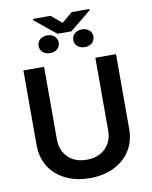

<svg xmlns="http://www.w3.org/2000/svg" viewBox="-108 -1115 951 1205"><g transform="rotate(-10 367.0 -512.5)"><path d="M71.7 -727.3H203.5V-263.1Q203.5 -195 247.9 -150.6Q291.9 -106.5 366.8 -106.5Q442.1 -106.5 486.2 -150.6Q530.2 -194.6 530.2 -263.1V-727.3H661.9V-252.1Q661.9 -209.9 651.5 -174Q641 -138.1 621.6 -108.8Q602.3 -79.5 575.5 -57.2Q548.7 -34.8 515.8 -19.7Q483 -4.6 445.3 3.2Q407.7 11 366.8 11Q327.4 11 290.1 3.6Q252.8 -3.9 220 -18.8Q187.1 -33.7 160 -55.8Q132.8 -77.8 113.1 -107.1Q93.4 -136.4 82.6 -172.6Q71.7 -208.8 71.7 -252.1ZM298.7 -1035.5 366.5 -979 433.9 -1035.5H546.9V-1027.7L410.9 -916.9H322.4L186.1 -1027.7V-1035.5ZM477.6 -917.6Q492.2 -917.6 503.9 -913.2Q515.6 -908.7 524 -901.3Q532.3 -893.8 536.9 -883.5Q541.5 -873.2 541.5 -861.5Q541.5 -849.8 537.1 -839.5Q532.7 -829.2 524.3 -821.4Q516 -813.6 504.3 -809.1Q492.5 -804.7 477.6 -804.7Q462.7 -804.7 450.6 -809.1Q438.6 -813.6 430.2 -821.2Q421.9 -828.8 417.4 -839.1Q413 -849.4 413 -861.2Q413 -872.9 417.4 -883.2Q421.9 -893.5 430.2 -901.1Q438.6 -908.7 450.6 -913.2Q462.7 -917.6 477.6 -917.6ZM255.7 -918.3Q270.6 -918.3 282.7 -913.9Q294.7 -909.4 303.1 -901.8Q311.4 -894.2 315.9 -883.7Q320.3 -873.2 320.3 -861.5Q320.3 -849.4 315.9 -839.1Q311.4 -828.8 303.1 -821.4Q294.7 -813.9 282.8 -809.7Q271 -805.4 256 -805.4Q241.1 -805.4 229.2 -809.8Q217.3 -814.3 209.2 -821.7Q201 -829.2 196.6 -839.5Q192.1 -849.8 192.1 -861.5Q192.1 -873.2 196.6 -883.7Q201 -894.2 209.3 -901.8Q217.7 -909.4 229.4 -913.9Q241.1 -918.3 255.7 -918.3Z"/></g></svg>

Font: Inter P Semi Bold
Style: Regular
Weight: 600
Designer: Rasmus Andersson
Foundry: rsms
Version: Version 3.018;git-588b23468